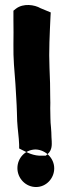

<svg xmlns="http://www.w3.org/2000/svg" viewBox="-20 -766 270 772"><path d="M34 -588C34 -621 35 -653 34 -685V-723L44 -731C74 -754 119 -747 143 -733L184 -716L183 -699C180 -632 176 -559 179 -494C181 -452 182 -413 182 -371C182 -360 183 -346 182 -331C183 -302 182 -278 185 -254C186 -241 187 -227 187 -214L188 -198V-197C188 -187 191 -163 171 -146L164 -140H151C114 -138 88 -154 71 -162L57 -169V-184C56 -215 51 -244 49 -280V-281C49 -290 48 -302 48 -315C47 -354 44 -389 42 -429C38 -480 33 -531 34 -588ZM50 -90C50 -49 83 -14 125 -14C166 -14 198 -49 198 -89C198 -130 164 -163 124 -165C81 -165 50 -130 50 -90Z"/></svg>

Font: Hussar Pisanka
Style: Blk
Weight: 700
Designer: Robert Jablonski
Foundry: Cannot Into Space Fonts
Version: Version 1.070